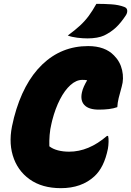

<svg xmlns="http://www.w3.org/2000/svg" viewBox="-20 -960 683 1000"><path d="M297 20Q199 20 134.5 -26Q70 -72 46.5 -150.5Q23 -229 48 -326L53 -348Q100 -528 200 -624Q300 -720 439 -720Q527 -720 574 -671Q606 -639 616 -594.5Q626 -550 614 -509Q604 -474 598 -449Q592 -424 591 -402Q572 -395 547.5 -392Q523 -389 495 -389Q442 -389 419.5 -413Q397 -437 407 -480Q410 -494 417 -509.5Q424 -525 434 -542Q424 -544 409 -544Q377 -544 347 -517Q317 -490 292.5 -442.5Q268 -395 252 -333L248 -316Q241 -288 238.5 -257Q236 -226 237 -198Q255 -184 281.5 -177Q308 -170 340 -170Q442 -170 537 -252H543Q546 -241 545.5 -221.5Q545 -202 542 -185Q532 -136 514.5 -100.5Q497 -65 472 -42Q405 20 297 20ZM482 -940Q523 -940 560.5 -937.5Q598 -935 627 -924Q641 -919 642.5 -906.5Q644 -894 636 -881Q609 -840 583 -816Q557 -792 522 -775Q507 -768 484.5 -764Q462 -760 436 -760Q411 -760 382.5 -763.5Q354 -767 333 -775Q371 -803 396.5 -826.5Q422 -850 442 -877Q462 -904 482 -940Z"/></svg>

Font: Recursive Sn Csl St Blk
Style: Italic
Weight: 900
Italic angle: -15°
Version: Version 1.079;hotconv 1.0.112;makeotfexe 2.5.65598; ttfautoh